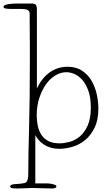

<svg xmlns="http://www.w3.org/2000/svg" viewBox="-101 -838 615 1093"><path d="M109 -334Q137 -394 182 -426Q227 -458 284 -458Q333 -458 367 -435Q401 -412 421 -377Q441 -342 450 -300Q459 -258 459 -220Q459 -155 437.5 -111Q416 -67 383.5 -40.5Q351 -14 312 -2.5Q273 9 238 9Q208 9 186 2Q164 -5 147.5 -16Q131 -27 119.5 -40.5Q108 -54 100 -68V206H165Q167 206 176 206.5Q185 207 194.5 209Q204 211 212 214Q220 217 220 223Q220 228 216.5 230Q213 232 208.5 233.5Q204 235 200.5 235Q197 235 196 235Q192 235 174 234.5Q156 234 136 233.5Q116 233 99.5 232.5Q83 232 82 232Q81 232 70 232.5Q59 233 45 233.5Q31 234 17.5 234.5Q4 235 -1 235Q-29 235 -36 232Q-43 229 -43 224Q-43 217 -35.5 214Q-28 211 -17 210Q-6 209 6 208.5Q18 208 27 206Q33 205 38.5 204Q44 203 49 198.5Q54 194 57 182.5Q60 171 60 149Q60 50 64.5 -110.5Q69 -271 69 -498Q69 -538 69 -578Q69 -618 68.5 -653.5Q68 -689 68 -717Q68 -745 68 -760Q68 -775 56.5 -781Q45 -787 23 -787H-35Q-52 -787 -66.5 -789Q-81 -791 -81 -799Q-81 -806 -70 -810Q-59 -814 -45.5 -815.5Q-32 -817 -20.5 -817.5Q-9 -818 -7 -818H83Q92 -818 100.5 -813Q109 -808 109 -782ZM108 -182Q108 -153 113.5 -124.5Q119 -96 133 -73Q147 -50 172.5 -36Q198 -22 238 -22Q263 -22 294 -30Q325 -38 352 -60Q379 -82 397.5 -122Q416 -162 416 -225Q416 -283 402 -321.5Q388 -360 367 -383.5Q346 -407 322 -417Q298 -427 277 -427Q244 -427 213 -408Q182 -389 159 -355.5Q136 -322 122 -277.5Q108 -233 108 -182Z"/></svg>

Font: Life Savers
Style: Regular
Weight: 400
Version: Version 2.001; ttfautohint (v0.93) -l 8 -r 50 -G 200 -x 14 -